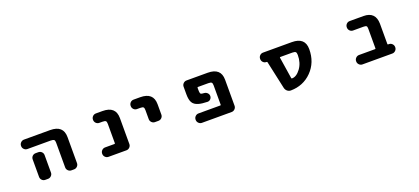

<svg xmlns="http://www.w3.org/2000/svg" viewBox="34 -1415 4932 2261"><g transform="rotate(-20 2500.0 -284.0)"><path d="M673.8 -17.6Q650.4 -17.6 633.3 -34.7Q616.2 -51.8 616.2 -75.2V-384.8Q616.2 -412.1 606.4 -420.9Q594.7 -430.7 564.5 -430.7H272.5Q249 -430.7 231.9 -447.8Q214.8 -464.8 214.8 -488.3V-491.2Q214.8 -514.6 231.9 -531.7Q249 -548.8 272.5 -548.8H599.6Q764.6 -548.8 764.6 -401.4V-75.2Q764.6 -51.8 747.6 -34.7Q730.5 -17.6 707 -17.6ZM346.7 -17.6Q322.3 -17.6 305.7 -34.7Q289.1 -51.8 289.1 -75.2V-293.9Q289.1 -318.4 305.7 -335Q322.3 -351.6 346.7 -351.6H380.9Q404.3 -351.6 421.4 -335Q438.5 -318.4 438.5 -293.9V-75.2Q438.5 -51.8 421.4 -34.7Q404.3 -17.6 380.9 -17.6Z M1138.7 -17.6Q1115.2 -17.6 1098.1 -34.7Q1081.1 -51.8 1081.1 -75.2V-78.1Q1081.1 -101.6 1098.1 -118.7Q1115.2 -135.7 1138.7 -135.7H1255.9Q1263.7 -135.7 1263.7 -142.6V-384.8Q1263.7 -413.1 1253.9 -421.9Q1243.2 -430.7 1212.9 -430.7H1173.8Q1149.4 -430.7 1132.8 -447.8Q1116.2 -464.8 1116.2 -488.3V-491.2Q1116.2 -514.6 1132.8 -531.7Q1149.4 -548.8 1173.8 -548.8H1255.9Q1420.9 -548.8 1420.9 -401.4V-75.2Q1420.9 -51.8 1403.8 -34.7Q1386.7 -17.6 1363.3 -17.6Z M1793 -214.8Q1769.5 -214.8 1752.4 -231.9Q1735.4 -249 1735.4 -272.5V-385.7Q1735.4 -414.1 1725.6 -422.9Q1715.8 -431.6 1685.5 -431.6H1646.5Q1622.1 -431.6 1605.5 -448.7Q1588.9 -465.8 1588.9 -489.3V-492.2Q1588.9 -515.6 1605.5 -532.7Q1622.1 -549.8 1646.5 -549.8H1728.5Q1893.6 -549.8 1893.6 -402.3V-272.5Q1893.6 -249 1877 -231.9Q1860.4 -214.8 1835.9 -214.8Z M2309.6 -17.6Q2286.1 -17.6 2269 -34.7Q2252 -51.8 2252 -75.2V-78.1Q2252 -101.6 2269 -118.7Q2286.1 -135.7 2309.6 -135.7H2582Q2589.8 -135.7 2589.8 -142.6V-384.8Q2589.8 -412.1 2580.1 -421.4Q2570.3 -430.7 2539.1 -430.7H2410.2Q2402.3 -430.7 2402.3 -423.8V-396.5Q2402.3 -351.6 2414.1 -344.7Q2420.9 -339.8 2455.1 -337.9Q2477.5 -335.9 2493.7 -319.8Q2509.8 -303.7 2509.8 -281.2Q2509.8 -258.8 2493.2 -242.2Q2478.5 -227.5 2457 -227.5Q2456.1 -227.5 2455.1 -227.5Q2383.8 -229.5 2345.7 -241.2Q2293 -255.9 2272.5 -292Q2252 -327.1 2252 -396.5V-491.2Q2252 -514.6 2269 -531.7Q2286.1 -548.8 2309.6 -548.8H2574.2Q2739.3 -548.8 2739.3 -401.4V-75.2Q2739.3 -51.8 2722.2 -34.7Q2705.1 -17.6 2681.6 -17.6Z M3425.8 -17.6Q3424.8 -17.6 3424.8 -17.6Q3400.4 -17.6 3380.9 -33.2Q3361.3 -49.8 3355.5 -74.2L3279.3 -423.8Q3277.3 -430.7 3269.5 -430.7H3268.6Q3244.1 -430.7 3227.5 -447.8Q3210.9 -464.8 3210.9 -488.3V-491.2Q3210.9 -514.6 3227.5 -531.7Q3244.1 -548.8 3268.6 -548.8H3628.9Q3793.9 -548.8 3793.9 -401.4Q3793.9 -318.4 3767.1 -249.5Q3740.2 -180.7 3687 -126.5Q3633.8 -72.3 3566.4 -44.9Q3502 -18.6 3425.8 -17.6ZM3592.8 -214.8Q3643.6 -284.2 3643.6 -381.8Q3643.6 -411.1 3633.3 -420.9Q3623 -430.7 3592.8 -430.7H3441.4Q3434.6 -430.7 3435.5 -423.8L3477.5 -153.3Q3478.5 -146.5 3486.3 -146.5Q3542 -146.5 3592.8 -214.8Z M4321.3 -17.6Q4297.9 -17.6 4280.8 -34.7Q4263.7 -51.8 4263.7 -75.2V-78.1Q4263.7 -101.6 4280.8 -118.7Q4297.9 -135.7 4321.3 -135.7H4521.5Q4529.3 -135.7 4529.3 -142.6V-388.7Q4529.3 -416 4520.5 -422.9Q4511.7 -430.7 4483.4 -430.7H4354.5Q4330.1 -430.7 4313.5 -447.8Q4296.9 -464.8 4296.9 -488.3V-491.2Q4296.9 -514.6 4313.5 -531.7Q4330.1 -548.8 4354.5 -548.8H4527.3Q4601.6 -548.8 4639.6 -510.7Q4677.7 -472.7 4678.7 -398.4V-142.6Q4678.7 -135.7 4685.5 -135.7H4695.3Q4718.8 -135.7 4735.8 -118.7Q4752.9 -101.6 4752.9 -78.1V-75.2Q4752.9 -51.8 4735.8 -34.7Q4718.8 -17.6 4695.3 -17.6Z"/></g></svg>

Font: Rounded Mgen+ 1m bold
Style: Bold
Weight: 700
Designer: [Source Han Sans]
Ryoko NISHIZUKA  (kana & ideographs); Paul D. Hunt (Latin, Greek & Cyrillic); Wenlong ZHANG  (bopomofo
Version: Version 1.059.20150602